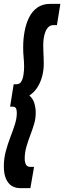

<svg xmlns="http://www.w3.org/2000/svg" viewBox="-29 -760 331 990"><path d="M-9.2 98.4Q-9.2 57.2 0.9 19.8Q11 -17.6 24.2 -52Q37.5 -86.4 47.6 -117.9Q57.7 -149.5 57.7 -178.4Q57.7 -193.2 53.2 -201.6Q48.7 -210 36.2 -210H23.1L41.5 -325.6H55.2Q73 -325.6 81.2 -340.2Q89.4 -354.8 92.3 -375.8Q95.3 -396.7 95.3 -415.7Q95.3 -440.7 92.9 -462.9Q90.5 -485.2 90.5 -516.8Q90.5 -557.4 97.6 -597Q104.7 -636.6 120.5 -669Q136.4 -701.4 163.2 -720.7Q190.1 -740 230 -740H282.2L264.5 -630.4H246.3Q230.9 -630.4 220.8 -620.6Q210.7 -610.8 204.7 -595Q198.7 -579.2 196.3 -561.2Q193.9 -543.2 193.9 -526.5Q193.9 -507.9 194.8 -491.9Q195.6 -476 196.1 -461.3Q196.6 -446.6 196.6 -429.7Q196.6 -399.1 188.7 -367.9Q180.7 -336.7 164.5 -310.6Q148.3 -284.4 122.4 -267.7Q141.2 -250.9 148.2 -227.5Q155.2 -204.2 155.2 -178.2Q155.2 -148.1 146.5 -119.2Q137.8 -90.3 126.8 -61.8Q115.8 -33.2 107.1 -3.4Q98.4 26.5 98.4 58.2Q98.4 70.9 101.4 80.6Q104.3 90.4 110.4 95.4Q116.4 100.4 125.9 100.4H146.7L127.6 210H73.9Q50.3 210 31.4 198.3Q12.6 186.6 1.7 161.5Q-9.2 136.4 -9.2 98.4Z"/></svg>

Font: Georama ExtraCondensed Thin
Style: Italic
Weight: 100
Width: 2
Italic angle: -9°
Designer: Jean-Baptiste Levee
Foundry: Production Type
Version: Version 1.001